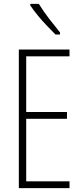

<svg xmlns="http://www.w3.org/2000/svg" viewBox="-20 -969 425 989"><path d="M338 0H77V-714H338V-679H115V-392H325V-357H115V-35H338ZM180 -949Q205 -909 233.5 -872Q262 -835 289 -802V-791H266Q247 -810 222.5 -835.5Q198 -861 175 -889Q152 -917 136 -941V-949Z"/></svg>

Font: Noto Sans Gurmukhi ExtraCondensed ExtraLight
Style: Regular
Weight: 200
Width: 2
Designer: Jelle Bosma - Monotype Design Team
Foundry: Monotype Imaging Inc.
Version: Version 2.004; ttfautohint (v1.8.4.7-5d5b)